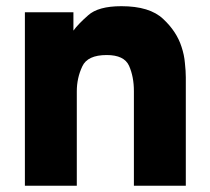

<svg xmlns="http://www.w3.org/2000/svg" viewBox="-20 -594 672 614"><path d="M59.6 0Q101.6 0 225.6 0Q225.6 -75.2 225.6 -301.8Q225.6 -344.7 243.2 -381.8Q259.8 -418 321.3 -418Q377 -418 392.6 -383.8Q408.2 -348.6 408.2 -302.7Q408.2 -202.1 408.2 0Q449.2 0 574.2 0Q574.2 -86.9 574.2 -346.7Q574.2 -366.2 571.3 -392.6Q569.3 -418 560.5 -444.3Q544.9 -493.2 502 -533.2Q459 -574.2 368.2 -574.2Q293.9 -574.2 261.7 -544.9Q229.5 -516.6 214.8 -496.1Q214.8 -515.6 214.8 -554.7Q175.8 -554.7 59.6 -554.7Q59.6 -520.5 59.6 -416Q59.6 -311.5 59.6 0Z"/></svg>

Font: Avakin
Style: Bold
Weight: 700
Designer: Herb Lubalin, Tom Carnase, Ed Benguiat, Adobe Type Staff
Version: Version 1.0